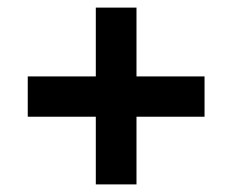

<svg xmlns="http://www.w3.org/2000/svg" viewBox="-20 -577 610 505"><path d="M232 -270H53V-376H232V-557H339V-376H518V-270H339V-92H232Z"/></svg>

Font: Noto Sans Devanagari
Style: Regular
Weight: 400
Designer: Jelle Bosma - Monotype Design Team
Foundry: Monotype Imaging Inc.
Version: Version 2.003